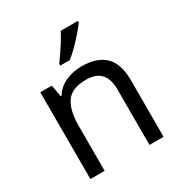

<svg xmlns="http://www.w3.org/2000/svg" viewBox="-177 -897 973 1027"><g transform="rotate(-30 309.0 -383.0)"><path d="M343 -546Q439 -546 488 -499Q537 -452 537 -349V0H450V-343Q450 -472 330 -472Q241 -472 207 -422Q173 -372 173 -278V0H85V-536H156L169 -463H174Q200 -505 246 -525.5Q292 -546 343 -546ZM450 -766V-756Q437 -738 412.5 -709.5Q388 -681 359.5 -652.5Q331 -624 307 -606H249V-618Q263 -636 281 -662.5Q299 -689 316 -716.5Q333 -744 344 -766Z"/></g></svg>

Font: Apis
Style: Regular
Weight: 400
Designer: Monotype Design Team
Foundry: Monotype Imaging Inc.
Version: Version 2.000; build 0001